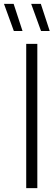

<svg xmlns="http://www.w3.org/2000/svg" viewBox="-58 -965 288 985"><path d="M76.5 0V-740H133.5V0ZM152.5 -806 102 -945H151.5L197 -806ZM13 -806 -37.5 -945H12L57.5 -806Z"/></svg>

Font: Encode Sans Condensed Condensed Light
Style: Regular
Weight: 300
Width: 3
Designer: Multiple Designers
Foundry: Impallari Type
Version: Version 3.000; ttfautohint (v1.8.3) -l 8 -r 50 -G 200 -x 14 